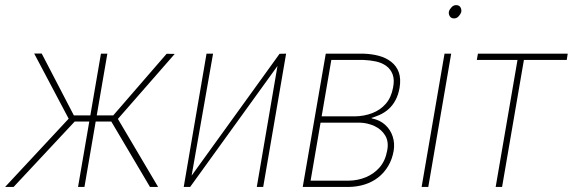

<svg xmlns="http://www.w3.org/2000/svg" viewBox="-51 -741 2270 761"><path d="M227.1 -259.3 84.5 -528.8H114.3L241.7 -283.7H318.4L314.5 -259.3ZM245.6 -259.8 2.9 0H-30.8L232.9 -283.2ZM374.5 -528.3 283.7 0H258.3L349.1 -528.3ZM641.6 -527.3 407.2 -259.3H319.3L322.3 -283.7H397.9L609.4 -527.8ZM543.5 0 388.7 -261.7 407.7 -284.2 575.7 0Z M708.5 -44.9 1057.1 -527.8 1083 -528.3 992.2 0H966.8L1048.8 -479.5L702.6 0H677.2L767.6 -528.3H793.5Z M1375 -254.9H1210.9L1213.9 -279.8H1355Q1392.1 -280.3 1424.1 -292.5Q1456.1 -304.7 1477.8 -329.3Q1499.5 -354 1506.8 -393.1Q1513.2 -424.3 1505.4 -445.6Q1497.6 -466.8 1480.2 -479.5Q1462.9 -492.2 1439.5 -497.3Q1416 -502.4 1389.6 -503.4H1262.2L1175.8 0H1148.9L1240.2 -528.3H1389.2Q1421.9 -527.3 1450.4 -519.8Q1479 -512.2 1500 -495.6Q1521 -479 1529.8 -453.9Q1538.6 -428.7 1532.7 -392.6Q1527.8 -365.2 1516.8 -344.5Q1505.9 -323.7 1489.7 -309.1Q1473.6 -294.4 1452.1 -284.9Q1430.7 -275.4 1404.3 -268.6ZM1331.1 0H1162.1L1168.5 -24.9H1331.1Q1367.7 -25.4 1399.7 -38.8Q1431.6 -52.2 1453.9 -77.9Q1476.1 -103.5 1483.4 -143.1Q1490.7 -178.7 1476.1 -203.4Q1461.4 -228 1434.1 -241Q1406.7 -253.9 1375 -254.9H1262.7L1267.6 -279.8H1410.6L1423.8 -271.5Q1455.1 -265.1 1475.8 -246.1Q1496.6 -227.1 1505.4 -200.2Q1514.2 -173.3 1509.3 -143.1Q1503.4 -109.4 1487.5 -82.8Q1471.7 -56.2 1448.2 -37.8Q1424.8 -19.5 1395 -10Q1365.2 -0.5 1331.1 0Z M1737.3 -528.3 1646.5 0H1620.1L1710.9 -528.3ZM1728.5 -695.8Q1731 -704.1 1738.8 -712.4Q1746.6 -720.7 1756.8 -720.7Q1769.5 -720.7 1774.4 -711.4Q1779.3 -702.1 1776.9 -692.4Q1774.4 -684.6 1766.8 -676.3Q1759.3 -668 1748.5 -668Q1736.8 -668 1731.4 -677.2Q1726.1 -686.5 1728.5 -695.8Z M2029.8 -528.3 1939 0H1913.6L2004.4 -528.3ZM2199.2 -528.3 2195.3 -503.4H1838.9L1843.3 -528.3Z"/></svg>

Font: Roboto Condensed Thin
Style: Italic
Weight: 250
Italic angle: -12°
Designer: Christian Robertson
Foundry: Google
Version: Version 3.008; 2023